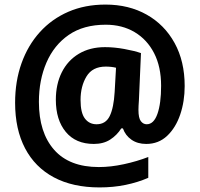

<svg xmlns="http://www.w3.org/2000/svg" viewBox="-20 -737 873 839"><path d="M787 -361Q787 -294 767.5 -236.5Q748 -179 710.5 -143.5Q673 -108 619 -108Q581 -108 554.5 -126.5Q528 -145 517 -176H510Q491 -146 461.5 -127Q432 -108 390 -108Q311 -108 267.5 -160.5Q224 -213 224 -301Q224 -369 250 -421Q276 -473 324.5 -502Q373 -531 439 -531Q479 -531 523 -523Q567 -515 596 -505L587 -299Q586 -287 585.5 -275Q585 -263 585 -257Q585 -221 595.5 -207.5Q606 -194 621 -194Q652 -194 668 -239.5Q684 -285 684 -362Q684 -445 653.5 -504.5Q623 -564 568.5 -596.5Q514 -629 442 -629Q345 -629 280.5 -584.5Q216 -540 183 -463.5Q150 -387 150 -292Q150 -158 216.5 -82.5Q283 -7 412 -7Q464 -7 521.5 -19.5Q579 -32 628 -51V40Q582 60 528.5 71Q475 82 415 82Q298 82 215.5 38Q133 -6 89.5 -89Q46 -172 46 -288Q46 -382 74 -460.5Q102 -539 154 -596.5Q206 -654 278.5 -685.5Q351 -717 441 -717Q543 -717 621 -673Q699 -629 743 -549Q787 -469 787 -361ZM332 -300Q332 -244 351 -219Q370 -194 402 -194Q442 -194 459.5 -230Q477 -266 481 -335L487 -441Q467 -446 442 -446Q384 -446 358 -403Q332 -360 332 -300Z"/></svg>

Font: Noto Sans Devanagari UI SemiCondensed
Style: Bold
Weight: 700
Width: 4
Designer: Jelle Bosma - Monotype Design Team
Foundry: Monotype Imaging Inc.
Version: Version 2.004; ttfautohint (v1.8.4.7-5d5b)